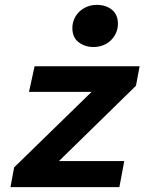

<svg xmlns="http://www.w3.org/2000/svg" viewBox="-20 -768 640 788"><path d="M23 0 38 -81 356 -391H99L122 -496H553L538 -416L222 -107H490L470 0ZM363 -575Q329 -575 303 -594.5Q277 -614 277 -653Q277 -672 284.5 -689.5Q292 -707 305.5 -720Q319 -733 337.5 -740.5Q356 -748 377 -748Q415 -748 439.5 -728Q464 -708 464 -670Q464 -650 456 -632.5Q448 -615 434.5 -602Q421 -589 402.5 -582Q384 -575 363 -575Z"/></svg>

Font: Source Code Pro
Style: Bold Italic
Weight: 700
Italic angle: -11°
Monospace: yes
Designer: Paul D. Hunt, Teo Tuominen
Foundry: Adobe Systems Incorporated
Version: Version 1.050;PS 1.000;hotconv 16.6.51;makeotf.lib2.5.65220